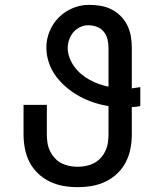

<svg xmlns="http://www.w3.org/2000/svg" viewBox="-20 -763 640 791"><path d="M300 8Q270 8 241 3Q212 -2 185 -15Q158 -28 136.5 -48.5Q115 -69 101.5 -95.5Q88 -122 82.5 -151Q77 -180 77 -210V-331H173V-210Q173 -192 175.5 -175Q178 -158 185.5 -142Q193 -126 205 -112.5Q217 -99 232.5 -91Q248 -83 265 -79.5Q282 -76 300 -76Q318 -76 335 -79.5Q352 -83 367.5 -91Q383 -99 395 -112.5Q407 -126 414.5 -142Q422 -158 424.5 -175Q427 -192 427 -210V-326Q396 -331 365.5 -341Q335 -351 307 -366.5Q279 -382 254.5 -402.5Q230 -423 211 -448.5Q192 -474 181.5 -504.5Q171 -535 171 -567Q171 -602 184.5 -634.5Q198 -667 222.5 -691.5Q247 -716 279.5 -729.5Q312 -743 347 -743Q371 -743 394.5 -739Q418 -735 439 -724.5Q460 -714 477 -697Q494 -680 504.5 -658.5Q515 -637 519 -614Q523 -591 523 -567V-399Q532 -400 540.5 -401.5Q549 -403 558 -404V-326Q549 -324 540.5 -323Q532 -322 523 -322V-210Q523 -180 517.5 -151Q512 -122 498.5 -95.5Q485 -69 463.5 -48.5Q442 -28 415 -15Q388 -2 359 3Q330 8 300 8ZM427 -406V-567Q427 -585 422.5 -602.5Q418 -620 406.5 -633.5Q395 -647 378 -653Q361 -659 343 -659Q326 -659 309.5 -651Q293 -643 282 -630Q271 -617 265 -600Q259 -583 259 -565Q259 -545 266.5 -525Q274 -505 286.5 -488Q299 -471 315 -457.5Q331 -444 349.5 -434Q368 -424 387.5 -417Q407 -410 427 -406Z"/></svg>

Font: Iosevka Medium Extended
Style: Regular
Weight: 500
Width: 7
Monospace: yes
Designer: Belleve Invis
Foundry: Belleve Invis
Version: Version 32.5.0; ttfautohint (v1.8.4)